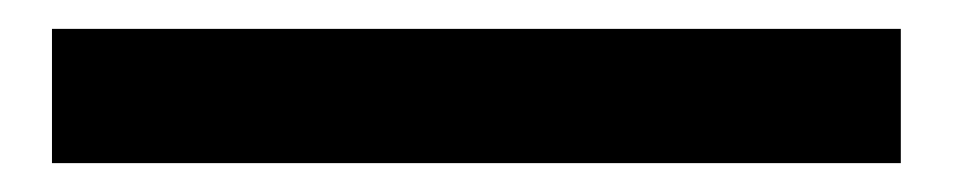

<svg xmlns="http://www.w3.org/2000/svg" viewBox="-20 -20 660 133"><path d="M16 93V0H604V93Z"/></svg>

Font: Nunito Sans 7pt Expanded
Style: Bold
Weight: 700
Width: 7
Designer: Vernon Adams
Foundry: Vernon Adams
Version: Version 3.101;gftools[0.9.27]